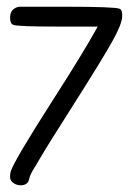

<svg xmlns="http://www.w3.org/2000/svg" viewBox="-20 -557 411 567"><path d="M41 -9.8Q29.3 -9.8 19.5 -16.6Q8.8 -24.4 9.8 -36.1Q9.8 -43.9 11.7 -50.8Q22.5 -84 135.7 -260.7Q226.6 -402.3 268.6 -478.5H151.4Q34.2 -478.5 19.5 -483.4Q9.8 -487.3 9.8 -503.9Q9.8 -524.4 23.4 -532.2Q30.3 -537.1 40 -537.1H177.7Q317.4 -537.1 333 -531.2Q341.8 -528.3 340.8 -506.8Q338.9 -483.4 312.5 -436.5Q287.1 -389.6 188.5 -234.4Q121.1 -128.9 93.8 -82Q85 -66.4 79.1 -57.6Q68.4 -40 66.4 -29.3Q62.5 -9.8 41 -9.8Z"/></svg>

Font: otype
Style: Regular
Weight: 400
Designer: ironsmith
Version: 4